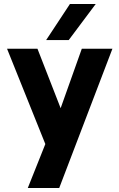

<svg xmlns="http://www.w3.org/2000/svg" viewBox="-20 -683 593 953"><path d="M205 32 15 -441H166L281 -146L386 -441H538L274 250H118ZM327 -663H455L321 -484H209Z"/></svg>

Font: Teachers[wght]
Style: Regular
Weight: 400
Designer: Alfredo Marco Pradil & Chank Diesel
Version: Version 1.000;Glyphs 3.1.2 (3151)